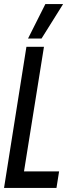

<svg xmlns="http://www.w3.org/2000/svg" viewBox="-23 -932 354 952"><path d="M-3 0 108 -700H195L96 -82H270L257 0ZM116 -741 202 -912H290L183 -741Z"/></svg>

Font: Georama Condensed Medium
Style: Italic
Weight: 500
Width: 3
Italic angle: -9°
Designer: Jean-Baptiste Levee
Foundry: Production Type
Version: Version 1.000